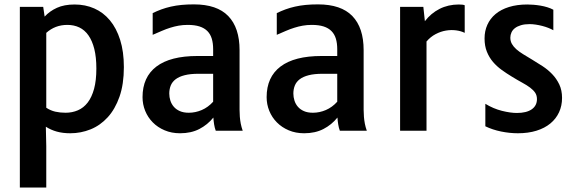

<svg xmlns="http://www.w3.org/2000/svg" viewBox="-20 -585 2583 859"><path d="M187 68.8V253.9H68.8V-554.2H173.3L179.7 -510.7Q202.1 -535.2 234.6 -550Q267.1 -564.9 314 -564.9Q361.8 -564.9 402.1 -547.1Q442.4 -529.3 471.7 -494.1Q501 -459 517.6 -406.5Q534.2 -354 534.2 -284.7Q534.2 -208 514.6 -152.3Q495.1 -96.7 461.9 -60.3Q428.7 -23.9 385.3 -6.3Q341.8 11.2 294.4 11.2Q260.7 11.2 233.9 3.7Q207 -3.9 185.1 -18.1ZM187 -103Q206.1 -90.3 227.5 -85.4Q249 -80.6 273.4 -80.6Q303.2 -80.6 328.6 -91.6Q354 -102.5 372.3 -126.2Q390.6 -149.9 400.9 -187.5Q411.1 -225.1 411.1 -278.3Q411.1 -329.1 401.9 -366Q392.6 -402.8 375.7 -426.8Q358.9 -450.7 335 -462.2Q311 -473.6 281.2 -473.6Q226.6 -473.6 187 -438Z M617.7 -150.4Q617.7 -240.2 679.9 -287.4Q742.2 -334.5 863.3 -334.5H933.6V-364.7Q933.6 -391.6 927.5 -411.9Q921.4 -432.1 908 -445.8Q894.5 -459.5 872.8 -466.6Q851.1 -473.6 819.8 -473.6Q798.3 -473.6 779.3 -470.2Q760.3 -466.8 741.7 -460.9Q723.1 -455.1 703.9 -446.8Q684.6 -438.5 663.1 -429.2V-526.4Q682.1 -535.6 702.1 -543Q722.2 -550.3 744.6 -555.4Q767.1 -560.5 792.5 -563Q817.9 -565.4 847.7 -565.4Q950.7 -565.4 1001.2 -513.2Q1051.8 -460.9 1051.8 -360.8V-127Q1051.8 -108.9 1051.8 -93.3Q1051.8 -77.6 1053 -62.5Q1054.2 -47.4 1057.1 -32Q1060.1 -16.6 1065.9 0H945.3Q940.4 -13.2 938 -28.3Q935.5 -43.5 934.6 -59.1Q908.7 -26.9 871.8 -7.8Q835 11.2 785.6 11.2Q747.6 11.2 716.6 -2Q685.5 -15.1 663.6 -37.4Q641.6 -59.6 629.6 -88.9Q617.7 -118.2 617.7 -150.4ZM737.3 -166.5Q737.3 -150.4 742.2 -135Q747.1 -119.6 757.6 -107.4Q768.1 -95.2 784.7 -87.9Q801.3 -80.6 824.7 -80.6Q854.5 -80.6 882.8 -92.8Q911.1 -105 933.6 -129.9V-254.9H867.7Q831.1 -254.9 806.2 -248.5Q781.2 -242.2 765.9 -230.5Q750.5 -218.8 743.9 -202.4Q737.3 -186 737.3 -166.5Z M1172.9 -150.4Q1172.9 -240.2 1235.1 -287.4Q1297.4 -334.5 1418.5 -334.5H1488.8V-364.7Q1488.8 -391.6 1482.7 -411.9Q1476.6 -432.1 1463.1 -445.8Q1449.7 -459.5 1428 -466.6Q1406.2 -473.6 1375 -473.6Q1353.5 -473.6 1334.5 -470.2Q1315.4 -466.8 1296.9 -460.9Q1278.3 -455.1 1259 -446.8Q1239.7 -438.5 1218.3 -429.2V-526.4Q1237.3 -535.6 1257.3 -543Q1277.3 -550.3 1299.8 -555.4Q1322.3 -560.5 1347.7 -563Q1373 -565.4 1402.8 -565.4Q1505.9 -565.4 1556.4 -513.2Q1606.9 -460.9 1606.9 -360.8V-127Q1606.9 -108.9 1606.9 -93.3Q1606.9 -77.6 1608.2 -62.5Q1609.4 -47.4 1612.3 -32Q1615.2 -16.6 1621.1 0H1500.5Q1495.6 -13.2 1493.2 -28.3Q1490.7 -43.5 1489.7 -59.1Q1463.9 -26.9 1427 -7.8Q1390.1 11.2 1340.8 11.2Q1302.7 11.2 1271.7 -2Q1240.7 -15.1 1218.8 -37.4Q1196.8 -59.6 1184.8 -88.9Q1172.9 -118.2 1172.9 -150.4ZM1292.5 -166.5Q1292.5 -150.4 1297.4 -135Q1302.2 -119.6 1312.7 -107.4Q1323.2 -95.2 1339.8 -87.9Q1356.4 -80.6 1379.9 -80.6Q1409.7 -80.6 1438 -92.8Q1466.3 -105 1488.8 -129.9V-254.9H1422.9Q1386.2 -254.9 1361.3 -248.5Q1336.4 -242.2 1321 -230.5Q1305.7 -218.8 1299.1 -202.4Q1292.5 -186 1292.5 -166.5Z M1770 -554.2H1874L1880.9 -490.2Q1907.7 -525.4 1946.5 -545.2Q1985.4 -564.9 2032.7 -564.9Q2051.8 -564.9 2059.1 -561.5V-438Q2042.5 -446.3 2020.5 -449.2Q1998.5 -452.1 1975.1 -448.2Q1951.7 -444.3 1929 -432.4Q1906.2 -420.4 1888.2 -399.4V0H1770Z M2151.4 -120.6Q2187.5 -98.6 2225.6 -89.1Q2263.7 -79.6 2292.5 -79.6Q2335.4 -79.6 2358.9 -95.9Q2382.3 -112.3 2382.3 -141.6Q2382.3 -158.2 2374.3 -170.2Q2366.2 -182.1 2351.6 -193.1Q2336.9 -204.1 2316.2 -215.3Q2295.4 -226.6 2270 -242.2Q2246.6 -256.3 2224.6 -272.2Q2202.6 -288.1 2185.5 -308.1Q2168.5 -328.1 2158.2 -353.8Q2147.9 -379.4 2147.9 -413.1Q2147.9 -446.3 2160.4 -474.1Q2172.9 -502 2197 -522.2Q2221.2 -542.5 2257.1 -553.7Q2293 -564.9 2339.4 -564.9Q2351.6 -564.9 2366.9 -563.7Q2382.3 -562.5 2398.2 -559.8Q2414.1 -557.1 2429 -552.5Q2443.8 -547.9 2455.6 -541.5V-449.7Q2446.3 -455.1 2433.3 -460.2Q2420.4 -465.3 2406 -469Q2391.6 -472.7 2377 -474.9Q2362.3 -477.1 2349.6 -477.1Q2327.1 -477.1 2310.8 -472.2Q2294.4 -467.3 2283.9 -459.2Q2273.4 -451.2 2268.3 -439.9Q2263.2 -428.7 2263.2 -416.5Q2263.2 -400.9 2270.3 -388.4Q2277.3 -376 2290 -364.7Q2302.7 -353.5 2320.6 -342.5Q2338.4 -331.5 2360.4 -318.4Q2383.3 -304.7 2407.2 -289.1Q2431.2 -273.4 2450.4 -253.4Q2469.7 -233.4 2482.2 -207.3Q2494.6 -181.2 2494.6 -147Q2494.6 -111.8 2481.2 -82.8Q2467.8 -53.7 2442.4 -32.7Q2417 -11.7 2380.1 -0.2Q2343.3 11.2 2296.9 11.2Q2260.3 11.2 2221.9 3.4Q2183.6 -4.4 2151.4 -20Z"/></svg>

Font: Tauri
Style: Regular
Weight: 400
Designer: Yvonne Schüttler
Foundry: Yvonne Schüttler
Version: Version 1.003; ttfautohint (v0.93.8-669f) -l 13 -r 13 -G 200